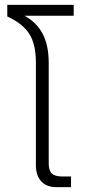

<svg xmlns="http://www.w3.org/2000/svg" viewBox="-20 -772 349 792"><path d="M128 -91V-515Q128 -591 100 -633.5Q72 -676 10 -704V-752H284V-707H81Q131 -680 156 -632.5Q181 -585 181 -512V-98Q181 -68 194 -56Q207 -44 237 -44H273V0H214Q172 0 150 -24Q128 -48 128 -91Z"/></svg>

Font: Prompt ExtraLight
Style: Regular
Weight: 275
Designer: Katatrad Team
Foundry: CadsonDemak
Version: Version 1.001